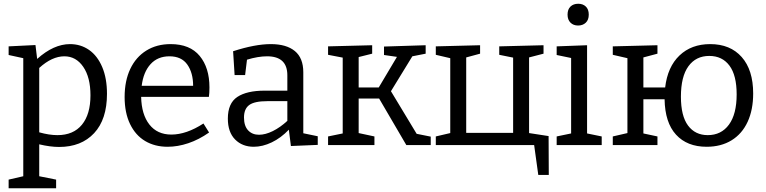

<svg xmlns="http://www.w3.org/2000/svg" viewBox="-20 -773 4079 1023"><path d="M550 -273Q550 -137 481.5 -63.5Q413 10 295 10Q248 10 189 -4V166L279 184V230H26V184L104 166V-463L26 -480V-526L169 -533L178 -459Q266 -538 353 -538Q410 -538 454.5 -507Q499 -476 524.5 -416Q550 -356 550 -273ZM462 -265Q462 -361 423.5 -417Q385 -473 323 -473Q257 -473 189 -411V-68Q242 -53 286 -53Q371 -53 416.5 -108.5Q462 -164 462 -265Z M1064 -115 1094 -67Q1040 -29 983.5 -10Q927 9 873 9Q805 9 753.5 -21.5Q702 -52 673 -112Q644 -172 644 -256Q644 -342 674 -405.5Q704 -469 759.5 -503.5Q815 -538 889 -538Q992 -538 1044 -475Q1096 -412 1096 -307Q1096 -277 1093 -257H732Q734 -163 776 -109.5Q818 -56 893 -56Q973 -56 1064 -115ZM735 -316H1009Q1009 -385 978 -429Q947 -473 883 -473Q820 -473 782 -431Q744 -389 735 -316Z M1596 -63 1673 -47V-1L1530 5L1519 -82Q1477 -38 1428 -14.5Q1379 9 1332 9Q1271 9 1232.5 -30Q1194 -69 1194 -141Q1194 -223 1244.5 -256.5Q1295 -290 1390 -290H1511V-372Q1511 -473 1403 -473Q1355 -473 1296 -455L1286 -373H1230L1222 -500Q1339 -538 1423 -538Q1506 -538 1551 -501Q1596 -464 1596 -388ZM1360 -55Q1394 -55 1433.5 -74.5Q1473 -94 1511 -129V-234H1404Q1336 -234 1308 -213.5Q1280 -193 1280 -147Q1280 -102 1302 -78.5Q1324 -55 1360 -55Z M2063 -287 2200 -60 2275 -45V0H2145L2000 -248H1891V-64L1975 -46V0H1728V-46L1806 -62V-466L1728 -481V-526L1963 -532V-487L1891 -469V-307H1998L2095 -470L2026 -480V-525L2248 -532V-487L2177 -473Z M2903 -48 2904 159H2848L2826 0H2302V-46L2379 -64V-463L2302 -481V-526L2538 -532V-487L2464 -467V-65H2714V-466L2640 -481V-526L2876 -532V-487L2799 -467V-64Z M3108 -532V-62L3186 -46V0H2946V-46L3023 -62V-464L2946 -480V-526ZM3004 -695Q3004 -723 3019.5 -738Q3035 -753 3061 -753Q3086 -753 3101.5 -738Q3117 -723 3117 -695Q3117 -667 3101 -652Q3085 -637 3060 -637Q3035 -637 3019.5 -652.5Q3004 -668 3004 -695Z M3993 -275Q3993 -188 3963.5 -124Q3934 -60 3878 -25.5Q3822 9 3745 9Q3641 9 3582 -55.5Q3523 -120 3521 -244H3408V-62L3483 -46V0H3245V-46L3323 -64V-463L3245 -481V-526L3483 -532V-487L3408 -467V-307H3524Q3537 -417 3600.5 -477.5Q3664 -538 3764 -538Q3871 -538 3932 -469Q3993 -400 3993 -275ZM3905 -270Q3905 -372 3866.5 -423.5Q3828 -475 3759 -475Q3688 -475 3648 -420Q3608 -365 3608 -258Q3608 -155 3646 -104Q3684 -53 3751 -53Q3823 -53 3864 -109Q3905 -165 3905 -270Z"/></svg>

Font: Bitter Pro
Style: Regular
Weight: 400
Designer: Sol Matas, and Bitter project Authors
Foundry: Sol Matas
Version: Version 1.010